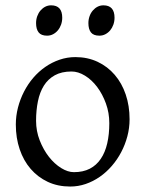

<svg xmlns="http://www.w3.org/2000/svg" viewBox="-20 -682 543 717"><path d="M388.2 -222.2Q388.2 -260.7 375.5 -295.7Q362.8 -330.6 342.8 -357.2Q322.8 -383.8 297.4 -399.4Q272 -415 247.1 -415Q210 -415 184.6 -400.9Q159.2 -386.7 143.8 -362.1Q128.4 -337.4 121.6 -303.7Q114.7 -270 114.7 -231Q114.7 -192.4 128.4 -157.5Q142.1 -122.6 162.8 -96.2Q183.6 -69.8 208.5 -54.4Q233.4 -39.1 255.9 -39.1Q290.5 -39.1 315.4 -52Q340.3 -64.9 356.4 -88.9Q372.6 -112.8 380.4 -146.5Q388.2 -180.2 388.2 -222.2ZM463.9 -236.8Q463.9 -204.1 455.6 -172.9Q447.3 -141.6 432.6 -113.8Q418 -85.9 397.5 -62.3Q377 -38.6 352.3 -21.5Q327.6 -4.4 299.8 5.1Q272 14.6 242.2 14.6Q195.8 14.6 158.4 -2.9Q121.1 -20.5 94.5 -51.3Q67.9 -82 53.5 -124.5Q39.1 -167 39.1 -216.8Q39.1 -249 47.1 -280.3Q55.2 -311.5 69.6 -339.6Q84 -367.7 104.2 -391.4Q124.5 -415 149.2 -432.1Q173.8 -449.2 202.4 -459Q231 -468.8 261.2 -468.8Q307.1 -468.8 344.5 -451.2Q381.8 -433.6 408.4 -402.6Q435.1 -371.6 449.5 -329.1Q463.9 -286.6 463.9 -236.8ZM407.7 -615.7Q407.7 -602.1 403.3 -589.8Q398.9 -577.6 391.4 -568.6Q383.8 -559.6 373.5 -554.2Q363.3 -548.8 351.1 -548.8Q329.1 -548.8 319.6 -561Q310.1 -573.2 310.1 -595.7Q310.1 -609.4 314.5 -621.6Q318.8 -633.8 326.7 -642.8Q334.5 -651.9 344.5 -657Q354.5 -662.1 366.2 -662.1Q407.7 -662.1 407.7 -615.7ZM212.4 -615.7Q212.4 -602.1 208 -589.8Q203.6 -577.6 196 -568.6Q188.5 -559.6 178.2 -554.2Q168 -548.8 155.8 -548.8Q133.8 -548.8 124.3 -561Q114.7 -573.2 114.7 -595.7Q114.7 -609.4 119.1 -621.6Q123.5 -633.8 131.3 -642.8Q139.2 -651.9 149.2 -657Q159.2 -662.1 170.9 -662.1Q212.4 -662.1 212.4 -615.7Z"/></svg>

Font: Gentium Unicode
Style: Regular
Weight: 400
Version: Version 1.009